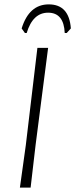

<svg xmlns="http://www.w3.org/2000/svg" viewBox="-20 -858 344 878"><path d="M94 -707 79 -728Q113 -838 203 -838Q296 -838 304 -728L285 -707H276Q272 -800 200 -800Q130 -800 102 -707ZM200 -639 143 -197 120 0H71L98 -194L151 -639Z"/></svg>

Font: Alegreya Sans SC Light
Style: Italic
Weight: 300
Italic angle: -7°
Designer: Juan Pablo del Peral
Foundry: Huerta Tipografica
Version: Version 2.007